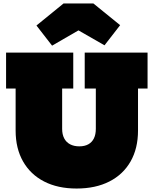

<svg xmlns="http://www.w3.org/2000/svg" viewBox="-20 -1075 885 1106"><path d="M468 -772H830V-565H775V-323Q775 -220 732.2 -145Q689.5 -70 610 -29.5Q530.5 11 421 11Q313 11 234.2 -29.5Q155.5 -70 112.8 -145Q70 -220 70 -323V-565H15V-772H402V-565H338V-333Q338 -300.5 349.8 -278Q361.5 -255.5 383.8 -243.8Q406 -232 437 -232Q467.5 -232 488.8 -243.8Q510 -255.5 521 -278Q532 -300.5 532 -333V-565H468ZM518 -1055 672 -930 582 -814 432 -900 280 -812 190 -928 346 -1055Z"/></svg>

Font: Hepta Slab Black
Style: Regular
Weight: 900
Designer: Michael LaGattuta
Foundry: Michael LaGattuta
Version: Version 1.102